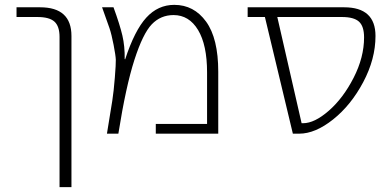

<svg xmlns="http://www.w3.org/2000/svg" viewBox="-20 -550 1613 790"><path d="M48 -480V-520H145Q274 -520 274 -402V220H225V-398Q225 -442 204 -461Q183 -480 134 -480Z M621 0V-40H832V-252Q832 -365 795 -426.5Q758 -488 694 -488Q641 -488 604.5 -450Q568 -412 533 -303.5Q498 -195 467 0H420Q436 -97 442 -135.5Q448 -174 452.5 -230.5Q457 -287 456.5 -304Q456 -321 447.5 -365Q439 -409 430.5 -434Q422 -459 400 -520H447Q473 -449 483.5 -404Q494 -359 493 -307L495 -306Q534 -425 582 -477.5Q630 -530 697 -530Q778 -530 828 -461Q878 -392 878 -255V0Z M1525 -402Q1525 -307 1474.5 -212Q1424 -117 1350.5 -58.5Q1277 0 1211 0H1185L1070 -480H999V-520H1396Q1525 -520 1525 -402ZM1121 -480 1221 -43H1227Q1274 -43 1333 -94.5Q1392 -146 1435 -230Q1478 -314 1478 -396Q1478 -442 1457 -461Q1436 -480 1387 -480Z"/></svg>

Font: M PLUS 1p Light
Style: Regular
Weight: 300
Version: Version 1.061